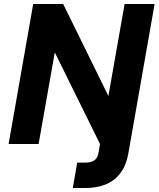

<svg xmlns="http://www.w3.org/2000/svg" viewBox="-20 -720 793 960"><path d="M23 0 146 -700H296L522 -240L603 -700H753L623 40Q612 106 582 145.5Q552 185 507.5 202.5Q463 220 408 220H344L366 93H407Q438 93 453.5 80.5Q469 68 473 41L480 0L254 -458L173 0Z"/></svg>

Font: DM Sans Black
Style: Italic
Weight: 900
Italic angle: -10°
Designer: Colophon Foundry, Jonny Pinhorn
Foundry: Colophon Foundry
Version: Version 4.004;gftools[0.9.30]